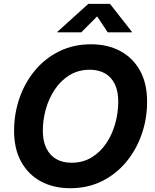

<svg xmlns="http://www.w3.org/2000/svg" viewBox="-20 -968 807 998"><path d="M345.2 10.3Q258.3 10.3 192.6 -25.1Q127 -60.5 90.1 -127.2Q53.2 -193.8 53.2 -288.1Q53.2 -377 81.3 -458Q109.4 -539.1 161.9 -602.1Q214.4 -665 288.1 -701.4Q361.8 -737.8 453.1 -737.8Q539.6 -737.8 605.2 -702.6Q670.9 -667.5 707.8 -600.8Q744.6 -534.2 744.6 -439.5Q744.6 -350.1 716.3 -269.3Q688 -188.5 635.5 -125.5Q583 -62.5 509.5 -26.1Q436 10.3 345.2 10.3ZM351.6 -122.1Q411.1 -122.1 456.8 -150.1Q502.4 -178.2 533.2 -224.6Q564 -271 579.3 -327.1Q594.7 -383.3 594.7 -439Q594.7 -493.7 576.9 -530.5Q559.1 -567.4 525.9 -586.4Q492.7 -605.5 447.3 -605.5Q387.2 -605.5 341.6 -577.4Q295.9 -549.3 264.9 -502.9Q233.9 -456.5 218.3 -400.6Q202.6 -344.7 202.6 -288.6Q202.6 -234.4 220.9 -197.3Q239.3 -160.2 272.5 -141.1Q305.7 -122.1 351.6 -122.1ZM402.3 -799.8H277.3L278.3 -802.7L439 -947.8H551.8L665.5 -802.7L665 -799.8H540L484.9 -882.8Z"/></svg>

Font: Inter 17pt
Style: Bold Italic
Weight: 700
Italic angle: -9.3988°
Version: Version 4.001;git-66647c0bb